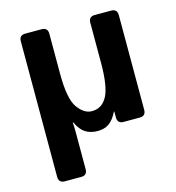

<svg xmlns="http://www.w3.org/2000/svg" viewBox="-106 -603 815 889"><g transform="rotate(-15 301.5 -159.0)"><path d="M95.7 195.3Q66.4 195.3 66.4 166V-483.4Q66.4 -512.7 95.7 -512.7H173.8Q203.1 -512.7 203.1 -483.4V-291Q203.1 -171.4 233.4 -128.7Q263.7 -85.9 301.3 -85.9Q350.1 -85.9 374.8 -132.3Q399.4 -178.7 399.4 -291V-483.4Q399.4 -512.7 428.7 -512.7H506.8Q536.1 -512.7 536.1 -483.4V-29.3Q536.1 0 506.8 0H429.7Q400.4 0 400.4 -29.3V-57.6H398.4Q380.9 -22 358.9 -6.1Q336.9 9.8 303.2 9.8Q269.5 9.8 245.4 -5.4Q221.2 -20.5 204.1 -57.6H201.2Q203.1 -38.1 203.1 -18.6V166Q203.1 195.3 173.8 195.3Z"/></g></svg>

Font: Istok Web
Style: Bold
Weight: 700
Designer: Andrey V. Panov
Foundry: Andrey V. Panov
Version: Version 1.0.2g